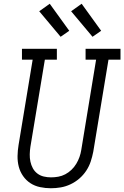

<svg xmlns="http://www.w3.org/2000/svg" viewBox="-20 -995 662 1023"><path d="M251 8Q222 8 193.5 2Q165 -4 142 -19Q119 -34 103 -57Q87 -80 80 -107Q73 -134 73.5 -163.5Q74 -193 79 -223L154 -677H97V-735H283V-677H219L142 -213Q139 -193 138.5 -173Q138 -153 142 -134Q146 -115 155 -98.5Q164 -82 179 -70.5Q194 -59 213 -54.5Q232 -50 252 -50Q271 -50 290.5 -53.5Q310 -57 328 -66.5Q346 -76 361 -90.5Q376 -105 386.5 -122.5Q397 -140 403.5 -158.5Q410 -177 413 -196L492 -677H436V-735H622V-677H558L477 -187Q472 -161 463.5 -135Q455 -109 439.5 -85.5Q424 -62 402.5 -43.5Q381 -25 355.5 -13Q330 -1 303.5 3.5Q277 8 251 8ZM473 -799 359 -935 415 -975 519 -831ZM303 -799 189 -935 245 -975 349 -831Z"/></svg>

Font: Iosevka Etoile Light Oblique
Style: Regular
Weight: 300
Italic angle: -9°
Designer: Belleve Invis
Foundry: Belleve Invis
Version: Version 15.5.2; ttfautohint (v1.8.4)